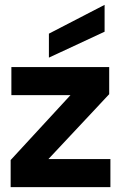

<svg xmlns="http://www.w3.org/2000/svg" viewBox="-20 -773 505 793"><path d="M24 0V-112L271 -380H27V-496H431V-384L180 -116H436V0ZM182 -535V-634L412 -753V-642Z"/></svg>

Font: Host Grotesk Black
Style: Regular
Weight: 900
Designer: Doğukan Karapınar based on Poppins by Indian Type Foundry, Jonny Pinhorn
Foundry: Element Type
Version: Version 1.000; ttfautohint (v1.8.4.7-5d5b);gftools[0.9.33]